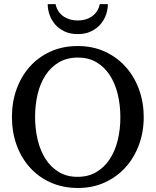

<svg xmlns="http://www.w3.org/2000/svg" viewBox="-20 -915 771 951"><path d="M691.9 -335Q691.9 -262.2 668.5 -198.2Q645 -134.3 602.3 -86.7Q559.6 -39.1 499.5 -11.5Q439.5 16.1 366.2 16.1Q292.5 16.1 232.2 -10.5Q171.9 -37.1 128.9 -84.5Q85.9 -131.8 62.5 -196Q39.1 -260.3 39.1 -335.9Q39.1 -409.2 62 -473.1Q85 -537.1 127.4 -584.7Q169.9 -632.3 230.2 -659.7Q290.5 -687 365.2 -687Q439.5 -687 499.8 -659.2Q560.1 -631.3 602.8 -583.5Q645.5 -535.6 668.7 -471.7Q691.9 -407.7 691.9 -335ZM576.2 -334Q576.2 -395 563 -449Q549.8 -502.9 523.4 -543.2Q497.1 -583.5 457.8 -606.7Q418.5 -629.9 366.2 -629.9Q312 -629.9 272 -606.4Q231.9 -583 205.6 -542.7Q179.2 -502.4 166.5 -449Q153.8 -395.5 153.8 -335.9Q153.8 -275.9 166.7 -221.9Q179.7 -168 205.8 -127.4Q231.9 -86.9 271.2 -63Q310.5 -39.1 363.8 -39.1Q418 -39.1 457.8 -63Q497.6 -86.9 523.9 -127.2Q550.3 -167.5 563.2 -220.9Q576.2 -274.4 576.2 -334ZM365.2 -813.5Q383.8 -813.5 401.4 -818.1Q418.9 -822.8 433.6 -832.5Q448.2 -842.3 459 -857.7Q469.7 -873 474.1 -894.5H514.2Q514.2 -868.2 504.9 -841.6Q495.6 -814.9 476.8 -793.7Q458 -772.5 430.2 -759.3Q402.3 -746.1 365.2 -746.1Q327.6 -746.1 299.8 -759.3Q272 -772.5 253.4 -793.7Q234.9 -814.9 225.6 -841.6Q216.3 -868.2 216.3 -894.5H255.4Q259.8 -873 270.5 -857.7Q281.2 -842.3 296.4 -832.5Q311.5 -822.8 329.1 -818.1Q346.7 -813.5 365.2 -813.5Z"/></svg>

Font: Tagmukay Beta
Style: Regular
Weight: 400
Designer: Peter Martin
Foundry: SIL International
Version: Version 2.000; dev 82b92eM